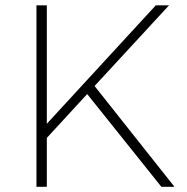

<svg xmlns="http://www.w3.org/2000/svg" viewBox="-20 -720 720 740"><path d="M652.5 0H602L316 -357.5L160.5 -188.5V0H120.5V-699.5H160.5V-243L580.5 -699.5H631.5L344.5 -388.5Z"/></svg>

Font: Argentum Novus ExtraLight
Style: Regular
Weight: 250
Designer: Julieta Ulanovsky (font) & Cristiano Sobral (main changes)
Foundry: Julieta Ulanovsky (font) & Cristiano Sobral (main changes)
Version: Version 3.00;November 27, 2020;FontCreator 13.0.0.2655 64-bi